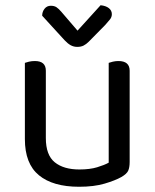

<svg xmlns="http://www.w3.org/2000/svg" viewBox="-20 -700 590 733"><path d="M75 -460Q80 -462 90.5 -464.5Q101 -467 113 -467Q155 -467 155 -430V-173Q155 -108 189 -80.5Q223 -53 283 -53Q323 -53 351 -61.5Q379 -70 395 -79V-460Q400 -462 410.5 -464.5Q421 -467 432 -467Q475 -467 475 -430V-82Q475 -61 469.5 -48.5Q464 -36 443 -24Q420 -11 379.5 1Q339 13 282 13Q182 13 128.5 -31Q75 -75 75 -169ZM276 -583 364 -680Q384 -678 395.5 -669Q407 -660 407 -646Q407 -635 400 -626Q393 -617 382 -605L319 -541Q309 -531 299 -526Q289 -521 275 -521Q261 -521 249.5 -527.5Q238 -534 226 -547L141 -640Q141 -655 150 -666.5Q159 -678 174 -678Q187 -678 195.5 -672.5Q204 -667 215 -654Z"/></svg>

Font: Baloo Thambi 2
Style: Regular
Weight: 400
Designer: Aadarsh Rajan and Ek Type
Foundry: Ek Type
Version: Version 1.640;hotconv 1.0.111;makeotfexe 2.5.65597; ttfautoh